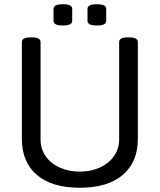

<svg xmlns="http://www.w3.org/2000/svg" viewBox="-20 -878 752 904"><path d="M83 -224V-680Q83 -702 123 -702H131Q171 -702 171 -680V-221Q171 -177 195 -142.5Q219 -108 261 -89Q303 -70 356 -70Q409 -70 451 -89.5Q493 -109 517 -143.5Q541 -178 541 -221V-680Q541 -702 581 -702H589Q629 -702 629 -680V-224Q629 -115 558 -54.5Q487 6 356 6Q224 6 153.5 -54.5Q83 -115 83 -224ZM232 -780V-836Q232 -847 242.5 -852.5Q253 -858 276 -858Q299 -858 309.5 -852.5Q320 -847 320 -836V-780Q320 -769 309.5 -763.5Q299 -758 276 -758Q253 -758 242.5 -763.5Q232 -769 232 -780ZM392 -780V-836Q392 -847 402.5 -852.5Q413 -858 436 -858Q459 -858 469.5 -852.5Q480 -847 480 -836V-780Q480 -769 469.5 -763.5Q459 -758 436 -758Q413 -758 402.5 -763.5Q392 -769 392 -780Z"/></svg>

Font: Asap-Regular
Style: Regular
Weight: 400
Designer: Pablo Cosgaya
Foundry: Omnibus-Type
Version: Version 2.000; ttfautohint (v1.8)